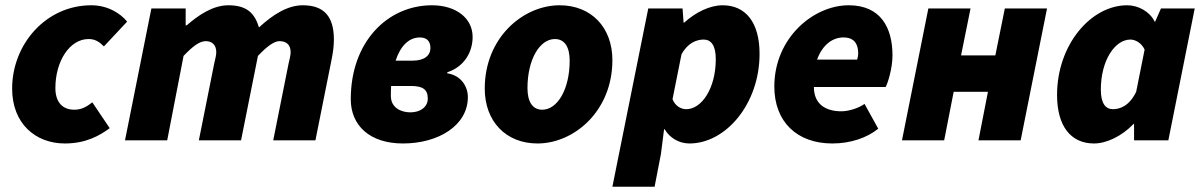

<svg xmlns="http://www.w3.org/2000/svg" viewBox="-20 -532 4558 728"><path d="M226 12C306 12 358 -18 396 -46L330 -144C312 -130 292 -116 262 -116C214 -116 190 -148 190 -198C190 -300 244 -384 316 -384C340 -384 356 -374 374 -356L462 -450C438 -480 390 -512 326 -512C154 -512 26 -364 26 -196C26 -64 114 12 226 12Z M454 0H614L676 -320C712 -358 738 -376 760 -376C784 -376 800 -362 800 -334C800 -322 796 -308 792 -290L734 0H894L958 -320C994 -358 1020 -376 1040 -376C1066 -376 1082 -362 1082 -334C1082 -322 1078 -308 1074 -290L1016 0H1176L1238 -310C1243 -334 1246 -360 1246 -382C1246 -468 1210 -512 1128 -512C1070 -512 1014 -476 962 -428C946 -480 918 -512 846 -512C788 -512 734 -476 688 -436H684V-500H554Z M1508 12C1642 12 1754 -56 1754 -164C1754 -202 1730 -246 1676 -254V-258C1738 -278 1772 -332 1772 -392C1772 -464 1708 -512 1618 -512C1450 -512 1310 -374 1310 -156C1310 -56 1382 12 1508 12ZM1536 -106C1500 -106 1462 -124 1462 -168C1462 -181 1462 -194 1463 -206H1537C1582 -206 1602 -194 1602 -158C1602 -128 1576 -106 1536 -106ZM1572 -390C1598 -390 1612 -376 1612 -350C1612 -322 1590 -302 1544 -302H1480C1498 -357 1530 -390 1572 -390Z M2018 12C2156 12 2302 -110 2302 -304C2302 -428 2222 -512 2102 -512C1964 -512 1818 -390 1818 -196C1818 -72 1898 12 2018 12ZM2036 -116C1998 -116 1980 -148 1980 -198C1980 -306 2026 -384 2084 -384C2122 -384 2140 -352 2140 -302C2140 -194 2094 -116 2036 -116Z M2302 176H2462L2486 52L2498 -42H2500C2520 -8 2556 12 2594 12C2732 12 2860 -138 2860 -328C2860 -446 2808 -512 2720 -512C2672 -512 2618 -486 2574 -446H2572L2568 -500H2438ZM2582 -118C2562 -118 2540 -130 2530 -156L2564 -326C2588 -370 2622 -382 2648 -382C2676 -382 2694 -360 2694 -308C2694 -196 2640 -118 2582 -118Z M3136 12C3206 12 3268 -10 3310 -44L3258 -138C3236 -122 3198 -110 3170 -110C3112 -110 3066 -136 3066 -202H3338C3346 -216 3364 -272 3364 -322C3364 -426 3320 -512 3198 -512C3064 -512 2916 -388 2916 -204C2916 -70 3002 12 3136 12ZM3078 -306C3100 -366 3140 -390 3178 -390C3220 -390 3234 -364 3234 -330C3234 -321 3232 -313 3230 -306Z M3400 0H3560L3596 -184H3726L3690 0H3850L3950 -500H3790L3754 -322H3624L3660 -500H3500Z M4128 12C4176 12 4234 -16 4278 -62H4280V0H4410L4510 -500H4382L4360 -450H4358C4340 -488 4296 -512 4254 -512C4116 -512 3988 -362 3988 -172C3988 -54 4040 12 4128 12ZM4200 -118C4172 -118 4154 -140 4154 -192C4154 -304 4208 -382 4266 -382C4284 -382 4308 -370 4320 -344L4288 -184C4262 -130 4226 -118 4200 -118Z"/></svg>

Font: Source Sans Pro Black
Style: Italic
Weight: 900
Italic angle: -11°
Designer: Paul D. Hunt
Foundry: Adobe Systems Incorporated
Version: Version 3.006;hotconv 1.0.111;makeotfexe 2.5.65597